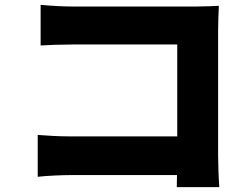

<svg xmlns="http://www.w3.org/2000/svg" viewBox="-20 -744 1040 794"><path d="M887 30C884 -9 882 -66 882 -100V-619C882 -652 884 -696 885 -720C870 -719 822 -717 790 -717H280C244 -717 188 -720 148 -724V-556C179 -558 235 -560 280 -560H713V-180H268C221 -180 175 -183 136 -186V-13C172 -17 235 -20 273 -20H712L711 30Z"/></svg>

Font: Noto Sans CJK Black
Style: Bold
Weight: 900
Designer: Ryoko NISHIZUKA (kana & ideographs); Paul D. Hunt (Latin, Greek & Cyrillic); Wenlong ZHANG (bopomofo); Sandoll Communica
Foundry: Adobe Systems Incorporated
Version: Version 1.000;PS 1;hotconv 1.0.78;makeotf.lib2.5.61930